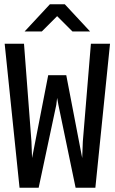

<svg xmlns="http://www.w3.org/2000/svg" viewBox="-20 -900 540 904"><path d="M292 -546 367 -156 370 -234 408 -694H498L429 -16H336L255 -406L249 -439L245 -406L162 -16H72L2 -694H93L128 -234L131 -156L207 -546ZM285 -880 404 -752H321L249 -824L177 -752H96L215 -880Z"/></svg>

Font: D2Coding
Style: Regular
Weight: 400
Monospace: yes
Designer: Yong-Rak Park; Jeong-Hwan Yoon; Sang-Min Lee;
Foundry: NHN Corporation
Version: Version 1.3.2; Build 20180524